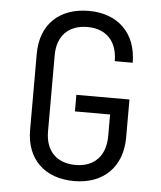

<svg xmlns="http://www.w3.org/2000/svg" viewBox="-53 -786 706 843"><g transform="rotate(5 300.0 -365.0)"><path d="M305 10C434 10 516 -71 516 -200V-368H282V-295H437V-200C437 -112 387 -61 305 -61C222 -61 172 -111 172 -197V-533C172 -619 222 -669 305 -669C387 -669 437 -618 437 -530H516C516 -659 434 -740 305 -740C174 -740 93 -661 93 -533V-197C93 -69 174 10 305 10Z"/></g></svg>

Font: Tekne LDO Light
Style: Regular
Weight: 300
Monospace: yes
Designer: Alessio Laiso, Mario Rullo, Paolo Rosset
Foundry: Alessio Laiso
Version: Version 1.000;hotconv 1.0.109;makeotfexe 2.5.65596